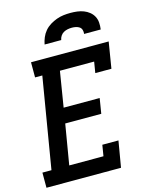

<svg xmlns="http://www.w3.org/2000/svg" viewBox="-138 -1041 876 1127"><g transform="rotate(-15 300.0 -477.5)"><path d="M1 0V-92H56L148 -643H104V-735H576L550 -576H452L463 -643H255L220 -428H439L424 -336H205L164 -92H372L383 -159H481L454 0ZM208 -815Q212 -836 220.5 -856.5Q229 -877 243.5 -894Q258 -911 277.5 -923Q297 -935 318 -942.5Q339 -950 360 -952.5Q381 -955 402 -955Q423 -955 443 -952.5Q463 -950 481.5 -943Q500 -936 515.5 -923.5Q531 -911 540 -894Q549 -877 550.5 -856.5Q552 -836 549 -815H448Q450 -827 446.5 -839Q443 -851 433.5 -857.5Q424 -864 412 -866.5Q400 -869 388 -869Q375 -869 362 -866.5Q349 -864 337.5 -857.5Q326 -851 318.5 -839.5Q311 -828 309 -815Z"/></g></svg>

Font: Iosevka Slab Semibold Extended
Style: Italic
Weight: 600
Width: 7
Italic angle: -9°
Monospace: yes
Designer: Belleve Invis
Foundry: Belleve Invis
Version: Version 11.1.0; ttfautohint (v1.8.3)